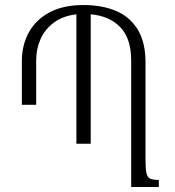

<svg xmlns="http://www.w3.org/2000/svg" viewBox="-20 -744 698 764"><path d="M559 -109Q559 -74 562.5 -56.5Q566 -39 577 -33.5Q588 -28 612 -28V0H502V-502Q502 -592 458 -636.5Q414 -681 341 -687V-172H284V-687Q231 -681 195 -654.5Q159 -628 141.5 -589Q124 -550 124 -504V-327H67V-501Q67 -565 95 -615.5Q123 -666 177.5 -695Q232 -724 313 -724Q386 -724 441.5 -700.5Q497 -677 528 -626.5Q559 -576 559 -496Z"/></svg>

Font: Noto Serif Armenian SemiCondensed Light
Style: Regular
Weight: 300
Width: 4
Designer: Monotype Design Team
Foundry: Monotype Imaging Inc.
Version: Version 2.008; ttfautohint (v1.8.4.7-5d5b)